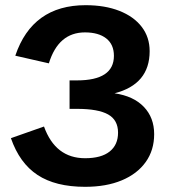

<svg xmlns="http://www.w3.org/2000/svg" viewBox="-20 -718 666 748"><path d="M311.5 9.8Q196.3 9.8 126.2 -36.4Q56.2 -82.5 22.5 -179.7L151.4 -225.1Q195.8 -101.6 311.5 -101.6Q374.5 -101.6 407.2 -127.7Q439.9 -153.8 439.9 -201.2Q439.9 -250.5 401.1 -272.2Q362.3 -293.9 279.8 -293.9H251V-404.8H279.8Q423.8 -404.8 423.8 -500.5Q423.8 -544.9 393.8 -568.4Q363.8 -591.8 311 -591.8Q207.5 -591.8 170.4 -471.2L39.6 -501Q106 -697.8 313.5 -697.8Q388.7 -697.8 444.8 -675.8Q501 -653.8 532 -613.5Q563 -573.2 563 -518.6Q563 -389.6 426.3 -354.5Q500 -343.8 540.3 -301.8Q580.6 -259.8 580.6 -195.3Q580.6 -132.8 547.6 -86.7Q514.6 -40.5 454.3 -15.4Q394 9.8 311.5 9.8Z"/></svg>

Font: Arimo
Style: Bold
Weight: 700
Designer: Steve Matteson
Foundry: Monotype Imaging Inc.
Version: Version 1.33